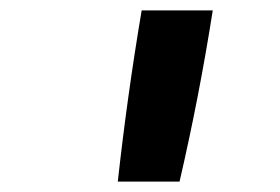

<svg xmlns="http://www.w3.org/2000/svg" viewBox="-20 -792 540 370"><path d="M207 -442Q216 -524 227.5 -606.5Q239 -689 253 -772H390Q377 -689 361 -606.5Q345 -524 326 -442Z"/></svg>

Font: Iosevka SS04 Extrabold
Style: Italic
Weight: 800
Italic angle: -9°
Monospace: yes
Designer: Belleve Invis
Foundry: Belleve Invis
Version: Version 19.0.0; ttfautohint (v1.8.4)